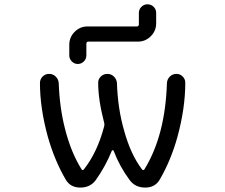

<svg xmlns="http://www.w3.org/2000/svg" viewBox="-20 -889 1040 889"><path d="M613.3 -766.6Q623 -766.6 623 -776.4V-829.1Q623 -845.7 634.8 -857.4Q646.5 -869.1 663.1 -869.1Q679.7 -869.1 691.4 -857.4Q703.1 -845.7 703.1 -829.1V-781.2Q703.1 -746.1 678.2 -721.2Q653.3 -696.3 618.2 -696.3H389.6Q379.9 -696.3 379.9 -686.5V-632.8Q379.9 -616.2 368.2 -604.5Q356.4 -592.8 340.3 -592.8Q324.2 -592.8 312.5 -604.5Q300.8 -616.2 300.8 -632.8V-681.6Q300.8 -716.8 325.7 -741.7Q350.6 -766.6 385.7 -766.6ZM357.4 -105.5Q359.4 -101.6 362.8 -101.6Q366.2 -101.6 368.2 -104.5Q430.7 -183.6 461.9 -302.7Q464.8 -312.5 461.9 -322.3Q434.6 -426.8 434.6 -505.9Q434.6 -522.5 446.3 -534.2Q459 -546.9 477.1 -546.9Q495.1 -546.9 507.8 -534.2Q520.5 -521.5 521.5 -503.9Q525.4 -384.8 554.7 -284.2Q585 -173.8 637.7 -104.5Q639.6 -101.6 643.1 -101.6Q646.5 -101.6 648.4 -104.5Q745.1 -260.7 752.9 -503.9Q753.9 -522.5 766.6 -534.7Q779.3 -546.9 796.9 -546.9Q814.5 -546.9 826.2 -534.2Q837.9 -522.5 837.9 -505.9Q837.9 -388.7 801.8 -255.9Q771.5 -146.5 719.7 -57.6Q698.2 -20.5 652.3 -20.5Q605.5 -20.5 580.1 -55.7Q534.2 -117.2 505.9 -191.4Q504.9 -193.4 502 -193.4Q499 -193.4 498 -191.4Q468.8 -119.1 423.8 -55.7Q398.4 -20.5 352.1 -20.5Q305.7 -20.5 284.2 -57.6Q232.4 -146.5 201.2 -256.8Q165 -388.7 165 -504.9Q165 -521.5 176.8 -534.2Q189.5 -546.9 207.5 -546.9Q225.6 -546.9 238.3 -534.2Q251 -521.5 252 -503.9Q255.9 -389.6 281.2 -292Q308.6 -183.6 357.4 -105.5Z"/></svg>

Font: Rounded-X Mgen+ 1m regular
Style: Regular
Weight: 400
Designer: [Source Han Sans]
Ryoko NISHIZUKA  (kana & ideographs); Paul D. Hunt (Latin, Greek & Cyrillic); Wenlong ZHANG  (bopomofo
Version: Version 1.059.20150602